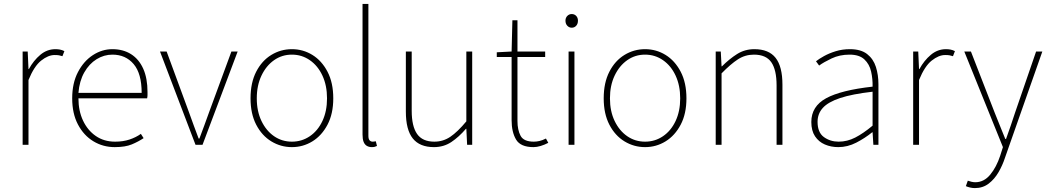

<svg xmlns="http://www.w3.org/2000/svg" viewBox="-20 -742 5374 984"><path d="M96 0V-478H122L126 -388H128Q152 -432 186.5 -461Q221 -490 264 -490Q276 -490 287 -488Q298 -486 310 -480L300 -454Q291 -457 282.5 -458.5Q274 -460 260 -460Q227 -460 191 -431.5Q155 -403 126 -332V0Z M568 12Q508 12 458.5 -18Q409 -48 379.5 -104Q350 -160 350 -238Q350 -316 379.5 -372.5Q409 -429 456 -459.5Q503 -490 556 -490Q611 -490 651.5 -464.5Q692 -439 714 -390Q736 -341 736 -270Q736 -263 736 -255Q736 -247 734 -238H382Q382 -174 405.5 -124Q429 -74 471 -45Q513 -16 570 -16Q611 -16 644 -27Q677 -38 702 -56L716 -34Q689 -16 655.5 -2Q622 12 568 12ZM382 -266H706Q706 -365 665 -413.5Q624 -462 556 -462Q513 -462 475 -438.5Q437 -415 412 -371Q387 -327 382 -266Z M982 0 800 -478H834L948 -168Q960 -134 973 -99Q986 -64 998 -32H1002Q1014 -64 1027 -99Q1040 -134 1052 -168L1166 -478H1198L1018 0Z M1476 12Q1419 12 1370.5 -17.5Q1322 -47 1293 -103Q1264 -159 1264 -238Q1264 -318 1293 -374.5Q1322 -431 1370.5 -460.5Q1419 -490 1476 -490Q1533 -490 1581 -460.5Q1629 -431 1658.5 -374.5Q1688 -318 1688 -238Q1688 -159 1658.5 -103Q1629 -47 1581 -17.5Q1533 12 1476 12ZM1476 -16Q1527 -16 1568 -44Q1609 -72 1632.5 -122Q1656 -172 1656 -238Q1656 -304 1632.5 -354.5Q1609 -405 1568 -433.5Q1527 -462 1476 -462Q1425 -462 1384.5 -433.5Q1344 -405 1320 -354.5Q1296 -304 1296 -238Q1296 -172 1320 -122Q1344 -72 1384.5 -44Q1425 -16 1476 -16Z M1886 12Q1871 12 1860 5.5Q1849 -1 1843.5 -15Q1838 -29 1838 -52V-722H1868V-46Q1868 -30 1874 -23Q1880 -16 1890 -16Q1893 -16 1896.5 -16.5Q1900 -17 1906 -18L1912 6Q1906 9 1900 10.5Q1894 12 1886 12Z M2204 12Q2131 12 2095.5 -32.5Q2060 -77 2060 -170V-478H2090V-174Q2090 -95 2117.5 -55.5Q2145 -16 2206 -16Q2251 -16 2288 -41Q2325 -66 2370 -120V-478H2400V0H2374L2370 -82H2368Q2332 -40 2293 -14Q2254 12 2204 12Z M2714 12Q2648 12 2625 -26.5Q2602 -65 2602 -126V-450H2526V-474L2602 -478L2606 -638H2632V-478H2774V-450H2632V-122Q2632 -76 2648 -46Q2664 -16 2716 -16Q2730 -16 2745 -19.5Q2760 -23 2778 -32L2790 -10Q2771 0 2751 6Q2731 12 2714 12Z M2894 0V-478H2924V0ZM2910 -600Q2897 -600 2887.5 -610Q2878 -620 2878 -636Q2878 -651 2887.5 -660.5Q2897 -670 2910 -670Q2924 -670 2933 -660.5Q2942 -651 2942 -636Q2942 -620 2933 -610Q2924 -600 2910 -600Z M3286 12Q3229 12 3180.5 -17.5Q3132 -47 3103 -103Q3074 -159 3074 -238Q3074 -318 3103 -374.5Q3132 -431 3180.5 -460.5Q3229 -490 3286 -490Q3343 -490 3391 -460.5Q3439 -431 3468.5 -374.5Q3498 -318 3498 -238Q3498 -159 3468.5 -103Q3439 -47 3391 -17.5Q3343 12 3286 12ZM3286 -16Q3337 -16 3378 -44Q3419 -72 3442.5 -122Q3466 -172 3466 -238Q3466 -304 3442.5 -354.5Q3419 -405 3378 -433.5Q3337 -462 3286 -462Q3235 -462 3194.5 -433.5Q3154 -405 3130 -354.5Q3106 -304 3106 -238Q3106 -172 3130 -122Q3154 -72 3194.5 -44Q3235 -16 3286 -16Z M3648 0V-478H3674L3678 -402H3680Q3718 -440 3757.5 -465Q3797 -490 3846 -490Q3920 -490 3955 -445.5Q3990 -401 3990 -308V0H3960V-304Q3960 -384 3933 -423Q3906 -462 3844 -462Q3799 -462 3762 -438Q3725 -414 3678 -366V0Z M4276 12Q4239 12 4207.5 -1.5Q4176 -15 4157 -43.5Q4138 -72 4138 -117Q4138 -197 4214 -238.5Q4290 -280 4452 -298Q4453 -337 4444.5 -375Q4436 -413 4410 -437.5Q4384 -462 4334 -462Q4283 -462 4242 -442.5Q4201 -423 4178 -406L4162 -428Q4177 -440 4203 -454.5Q4229 -469 4263 -479.5Q4297 -490 4336 -490Q4392 -490 4424 -465Q4456 -440 4469 -399Q4482 -358 4482 -310V0H4456L4452 -64H4450Q4413 -34 4368.5 -11Q4324 12 4276 12ZM4278 -16Q4322 -16 4363 -37Q4404 -58 4452 -98V-272Q4347 -260 4285.5 -239.5Q4224 -219 4197 -189Q4170 -159 4170 -118Q4170 -63 4202.5 -39.5Q4235 -16 4278 -16Z M4660 0V-478H4686L4690 -388H4692Q4716 -432 4750.5 -461Q4785 -490 4828 -490Q4840 -490 4851 -488Q4862 -486 4874 -480L4864 -454Q4855 -457 4846.5 -458.5Q4838 -460 4824 -460Q4791 -460 4755 -431.5Q4719 -403 4690 -332V0Z M4976 222Q4964 222 4951.5 219Q4939 216 4930 212L4940 184Q4948 187 4958.5 189.5Q4969 192 4978 192Q5023 192 5055 153Q5087 114 5106 56L5120 12L4922 -478H4956L5078 -164Q5090 -134 5104.5 -98Q5119 -62 5132 -30H5136Q5148 -62 5160 -98Q5172 -134 5182 -164L5290 -478H5322L5130 68Q5118 105 5097.5 140.5Q5077 176 5047 199Q5017 222 4976 222Z"/></svg>

Font: Source Sans Variable
Style: Regular
Weight: 200
Designer: Paul D. Hunt
Foundry: Adobe Systems Incorporated
Version: Version 3.006;hotconv 1.0.111;makeotfexe 2.5.65597